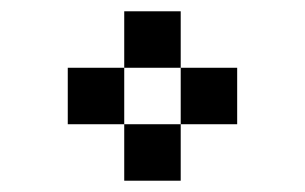

<svg xmlns="http://www.w3.org/2000/svg" viewBox="-20 -920 540 340"><path d="M400 -700H300V-800H400ZM100 -700V-800H200V-700ZM200 -700H300V-600H200ZM200 -800V-900H300V-800Z"/></svg>

Font: GalmuriMono9 Regular
Style: Regular
Weight: 400
Designer: Lee Minseo (quiple)
Version: Version 2.399;hotconv 1.1.1;makeotfexe 2.6.0 DEVELOPMENT